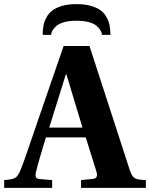

<svg xmlns="http://www.w3.org/2000/svg" viewBox="-48 -916 731 936"><path d="M191.9 -293.9H354L275.9 -553.2H272.9ZM-27.8 0V-38.1Q12.7 -40.5 26.9 -49.6Q41 -58.6 53.2 -89.8Q64 -116.7 78.4 -158Q92.8 -199.2 113 -258.8Q133.3 -318.4 146 -355L262.2 -691.9H388.2L585 -85.9Q594.7 -55.7 609.1 -47.4Q623.5 -39.1 663.1 -38.1V0H347.2V-38.1L404.8 -43.9Q432.6 -46.4 421.9 -80.1L370.1 -246.1H175.8Q136.7 -119.1 127.9 -79.1Q123 -62.5 126.7 -53.5Q130.4 -44.4 146 -43L206.1 -38.1V0ZM160.2 -746.1Q160.2 -770.5 163.8 -790.5Q167.5 -810.5 178.2 -830.8Q189 -851.1 206.8 -864.7Q224.6 -878.4 254.6 -887.2Q284.7 -896 325.2 -896Q365.7 -896 395.8 -887.2Q425.8 -878.4 443.6 -864.7Q461.4 -851.1 472.2 -830.8Q482.9 -810.5 486.6 -790.5Q490.2 -770.5 490.2 -746.1H449.2Q448.2 -756.8 442.4 -767.3Q436.5 -777.8 423.8 -789.3Q411.1 -800.8 385.7 -807.9Q360.4 -814.9 325.2 -814.9Q290 -814.9 264.6 -807.9Q239.3 -800.8 226.6 -789.3Q213.9 -777.8 208 -767.3Q202.1 -756.8 201.2 -746.1Z"/></svg>

Font: Linguistics Pro
Style: Bold
Weight: 700
Designer: Stefan Peev, Context Ltd
Foundry: Stefan Peev, Context Ltd
Version: Version 001.000